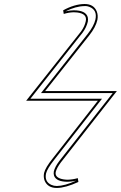

<svg xmlns="http://www.w3.org/2000/svg" viewBox="-20 -787 600 953"><path d="M262.2 146Q217.3 146 201.7 110.4Q194.8 92.3 198.7 71.8Q205.1 44.9 241.2 0L465.8 -287.1H109.9L382.3 -630.9Q400.4 -655.8 405.8 -682.1Q413.6 -718.8 363.3 -725.1Q354.5 -726.1 346.2 -726.1Q321.8 -725.6 296.4 -717.8L293.5 -735.8Q349.6 -766.6 399.9 -767.1Q444.8 -767.1 460 -731Q467.8 -711.4 463.4 -688Q455.1 -651.9 423.3 -611.8L204.1 -335H560.1L282.2 19Q261.7 46.4 256.8 65.9Q250.5 95.2 293.5 103Q304.7 105 315.9 105Q340.3 104.5 366.2 97.2L369.1 116.2Q305.2 145.5 262.2 146ZM262.2 136.2Q301.3 135.7 357.4 109.9Q336.4 114.7 315.9 115.2Q260.3 115.2 248.5 85.9Q245.1 75.7 247.1 64Q252.4 41.5 273.9 12.7L539.6 -325.2H183.6L415 -618.2Q445.8 -657.2 453.6 -689.9Q463.9 -737.3 423.8 -752.9Q418.5 -754.9 414.1 -755.9Q407.2 -757.3 399.9 -756.8Q356 -756.3 304.7 -730.5Q326.7 -735.8 346.2 -735.8Q405.3 -735.8 415.5 -702.1Q418 -691.4 416 -679.7Q409.2 -650.9 390.1 -625L130.9 -296.9H486.3L249 6.3Q213.9 50.8 208.5 74.2Q200.2 114.3 234.4 130.4Q241.2 133.3 248 134.8Q255.4 136.2 262.2 136.2Z"/></svg>

Font: Linux Biolinum Outline O
Style: Italic
Weight: 400
Italic angle: -12°
Designer: Philipp H. Poll
Foundry: Philipp H. Poll
Version: Version 0.6.2